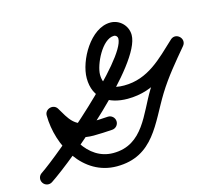

<svg xmlns="http://www.w3.org/2000/svg" viewBox="-122 -694 940 836"><g transform="rotate(-15 348.0 -276.0)"><path d="M-25.8 14.8C-16.7 28.7 1.9 32.5 15.7 23.3C126.7 -50 516.6 -373.2 516.6 -506.2C516.6 -548.2 482.4 -582.3 440.4 -582.3C350.7 -582.3 278.7 -454 278.7 -374.5C278.7 -283.1 344.1 -241.9 428.4 -241.9C555.3 -241.9 631.8 -319.2 717.3 -398.7C731 -411.5 726.2 -429 714.9 -439.7C703.7 -450.4 685.9 -454.3 673.9 -439.9C624.5 -381 575 -322.6 534.5 -256.8C476.4 -162.4 443.2 -30 307 -30C189.8 -30 129.1 -161.2 128.4 -263.6C128.3 -278.3 110.5 -280.8 94.7 -276.4C78.9 -271.9 65.1 -260.7 72.6 -248C115.1 -176.6 149.5 -125.6 243.7 -125.6C271.8 -125.6 299.7 -127.4 327.6 -129.1C344.2 -130.1 356.8 -144.3 355.8 -160.9C354.7 -177.4 340.5 -190 324 -189C297.2 -187.3 270.5 -185.6 243.7 -185.6C173.3 -185.6 155 -227 124.2 -278.7C116.6 -291.4 102.6 -294.9 90.5 -291.5C78.4 -288.1 68.3 -277.9 68.4 -263.1C69.4 -126.7 154.9 30 307 30C474.5 30 514.2 -109.4 585.6 -225.4C624.6 -288.6 672.3 -344.7 719.9 -401.4C731.9 -415.8 727.9 -432.5 717.5 -442.4C707.1 -452.3 690.2 -455.4 676.5 -442.6C603.4 -374.7 537.2 -301.9 428.4 -301.9C377.3 -301.9 338.7 -317.4 338.7 -374.5C338.7 -419.3 387.1 -522.3 440.4 -522.3C449.4 -522.3 456.6 -515.2 456.6 -506.2C456.6 -411.4 69.7 -84.3 -17.3 -26.7C-31.2 -17.6 -35 1 -25.8 14.8Z"/></g></svg>

Font: FRB American Cursive
Style: Bold Italic
Weight: 700
Italic angle: -25°
Version: Version 2.0;Modular Font Editor K font №1